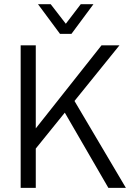

<svg xmlns="http://www.w3.org/2000/svg" viewBox="-20 -910 638 930"><path d="M293.9 -364.3 153.3 -190.4V0H80.1V-690.4H153.3V-288.1L471.7 -690.4H558.6L340.8 -420.9L589.8 0H504.9ZM164.1 -889.6H225.6L298.8 -794.9L371.1 -889.6H432.6L326.2 -746.1H270.5Z"/></svg>

Font: DINish
Style: Regular
Weight: 400
Designer: Bert Driehuis
Foundry: Playbeing
Version: Version 3.008; git-95204e4c-release